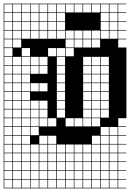

<svg xmlns="http://www.w3.org/2000/svg" viewBox="-20 -785 707 1043"><path d="M0 238.1V-765.1H666.7V-761.9H622.2V-717.5H666.7V-714.3H622.2V-669.8H666.7V-666.7H622.2V-622.2H666.7V-619H622.2V-574.6H666.7V-571.4H622.2V-527H666.7V-142.9H622.2V-98.4H666.7V-95.2H622.2V-50.8H666.7V-47.6H622.2V-3.2H666.7V0H622.2V44.4H666.7V47.6H622.2V92.1H666.7V95.2H622.2V139.7H666.7V142.9H622.2V187.3H666.7V190.5H622.2V234.9H666.7V238.1ZM574.6 -717.5H619V-761.9H574.6ZM527 -717.5H571.4V-761.9H527ZM50.8 -717.5H95.2V-761.9H50.8ZM479.4 -717.5H523.8V-761.9H479.4ZM431.7 -717.5H476.2V-761.9H431.7ZM384.1 -717.5H428.6V-761.9H384.1ZM336.5 -717.5H381V-761.9H336.5ZM288.9 -717.5H333.3V-761.9H288.9ZM241.3 -717.5H285.7V-761.9H241.3ZM98.4 -717.5H142.9V-761.9H98.4ZM193.7 -717.5H238.1V-761.9H193.7ZM3.2 -717.5H47.6V-761.9H3.2ZM146 -717.5H190.5V-761.9H146ZM574.6 -669.8H619V-714.3H574.6ZM50.8 -669.8H95.2V-714.3H50.8ZM527 -669.8H571.4V-714.3H527ZM288.9 -669.8H333.3V-714.3H288.9ZM98.4 -669.8H142.9V-714.3H98.4ZM241.3 -669.8H285.7V-714.3H241.3ZM193.7 -669.8H238.1V-714.3H193.7ZM146 -669.8H190.5V-714.3H146ZM3.2 -669.8H47.6V-714.3H3.2ZM193.7 -622.2H238.1V-666.7H193.7ZM3.2 -622.2H47.6V-666.7H3.2ZM146 -622.2H190.5V-666.7H146ZM241.3 -622.2H285.7V-666.7H241.3ZM288.9 -622.2H333.3V-666.7H288.9ZM98.4 -622.2H142.9V-666.7H98.4ZM527 -622.2H571.4V-666.7H527ZM574.6 -622.2H619V-666.7H574.6ZM50.8 -622.2H95.2V-666.7H50.8ZM241.3 -574.6H285.7V-619H241.3ZM574.6 -574.6H619V-619H574.6ZM527 -574.6H571.4V-619H527ZM479.4 -574.6H523.8V-619H479.4ZM50.8 -574.6H95.2V-619H50.8ZM431.7 -574.6H476.2V-619H431.7ZM384.1 -574.6H428.6V-619H384.1ZM336.5 -574.6H381V-619H336.5ZM288.9 -574.6H333.3V-619H288.9ZM3.2 -574.6H47.6V-619H3.2ZM193.7 -574.6H238.1V-619H193.7ZM146 -574.6H190.5V-619H146ZM98.4 -574.6H142.9V-619H98.4ZM479.4 -527H523.8V-571.4H479.4ZM50.8 -527H95.2V-571.4H50.8ZM431.7 -527H476.2V-571.4H431.7ZM384.1 -527H428.6V-571.4H384.1ZM336.5 -527H381V-571.4H336.5ZM3.2 -527H47.6V-571.4H3.2ZM47.6 -523.8H3.2V-479.4H47.6ZM98.4 -479.4H142.9V-523.8H98.4ZM288.9 -479.4H333.3V-523.8H288.9ZM241.3 -479.4H285.7V-523.8H241.3ZM336.5 -479.4H381V-523.8H336.5ZM193.7 -431.7H238.1V-476.2H193.7ZM98.4 -431.7H142.9V-476.2H98.4ZM527 -431.7H571.4V-476.2H527ZM50.8 -431.7H95.2V-476.2H50.8ZM479.4 -431.7H523.8V-476.2H479.4ZM3.2 -431.7H47.6V-476.2H3.2ZM431.7 -431.7H476.2V-476.2H431.7ZM146 -431.7H190.5V-476.2H146ZM288.9 -431.7H333.3V-476.2H288.9ZM193.7 -384.1H238.1V-428.6H193.7ZM98.4 -384.1H142.9V-428.6H98.4ZM527 -384.1H571.4V-428.6H527ZM50.8 -384.1H95.2V-428.6H50.8ZM479.4 -384.1H523.8V-428.6H479.4ZM3.2 -384.1H47.6V-428.6H3.2ZM146 -384.1H190.5V-428.6H146ZM431.7 -384.1H476.2V-428.6H431.7ZM288.9 -384.1H333.3V-428.6H288.9ZM98.4 -336.5H142.9V-381H98.4ZM50.8 -336.5H95.2V-381H50.8ZM527 -336.5H571.4V-381H527ZM479.4 -336.5H523.8V-381H479.4ZM431.7 -336.5H476.2V-381H431.7ZM3.2 -336.5H47.6V-381H3.2ZM288.9 -336.5H333.3V-381H288.9ZM3.2 -288.9H47.6V-333.3H3.2ZM288.9 -288.9H333.3V-333.3H288.9ZM431.7 -288.9H476.2V-333.3H431.7ZM50.8 -288.9H95.2V-333.3H50.8ZM479.4 -288.9H523.8V-333.3H479.4ZM527 -288.9H571.4V-333.3H527ZM193.7 -288.9H238.1V-333.3H193.7ZM98.4 -288.9H142.9V-333.3H98.4ZM146 -288.9H190.5V-333.3H146ZM98.4 -241.3H142.9V-285.7H98.4ZM527 -241.3H571.4V-285.7H527ZM479.4 -241.3H523.8V-285.7H479.4ZM50.8 -241.3H95.2V-285.7H50.8ZM431.7 -241.3H476.2V-285.7H431.7ZM3.2 -241.3H47.6V-285.7H3.2ZM288.9 -241.3H333.3V-285.7H288.9ZM527 -193.7H571.4V-238.1H527ZM479.4 -193.7H523.8V-238.1H479.4ZM50.8 -193.7H95.2V-238.1H50.8ZM193.7 -193.7H238.1V-238.1H193.7ZM146 -193.7H190.5V-238.1H146ZM431.7 -193.7H476.2V-238.1H431.7ZM3.2 -193.7H47.6V-238.1H3.2ZM288.9 -193.7H333.3V-238.1H288.9ZM98.4 -193.7H142.9V-238.1H98.4ZM98.4 -146H142.9V-190.5H98.4ZM527 -146H571.4V-190.5H527ZM146 -146H190.5V-190.5H146ZM479.4 -146H523.8V-190.5H479.4ZM50.8 -146H95.2V-190.5H50.8ZM193.7 -146H238.1V-190.5H193.7ZM431.7 -146H476.2V-190.5H431.7ZM3.2 -146H47.6V-190.5H3.2ZM288.9 -146H333.3V-190.5H288.9ZM336.5 -98.4H381V-142.9H336.5ZM431.7 -98.4H476.2V-142.9H431.7ZM479.4 -98.4H523.8V-142.9H479.4ZM146 -98.4H190.5V-142.9H146ZM241.3 -98.4H285.7V-142.9H241.3ZM193.7 -98.4H238.1V-142.9H193.7ZM98.4 -98.4H142.9V-142.9H98.4ZM3.2 -98.4H47.6V-142.9H3.2ZM50.8 -98.4H95.2V-142.9H50.8ZM384.1 -98.4H428.6V-142.9H384.1ZM574.6 -50.8H619V-95.2H574.6ZM98.4 -50.8H142.9V-95.2H98.4ZM50.8 -50.8H95.2V-95.2H50.8ZM527 -50.8H571.4V-95.2H527ZM3.2 -50.8H47.6V-95.2H3.2ZM146 -50.8H190.5V-95.2H146ZM479.4 -3.2H523.8V-47.6H479.4ZM50.8 -3.2H95.2V-47.6H50.8ZM98.4 -3.2H142.9V-47.6H98.4ZM527 -3.2H571.4V-47.6H527ZM3.2 -3.2H47.6V-47.6H3.2ZM241.3 -3.2H285.7V-47.6H241.3ZM574.6 -3.2H619V-47.6H574.6ZM193.7 -3.2H238.1V-47.6H193.7ZM336.5 44.4H381V0H336.5ZM3.2 44.4H47.6V0H3.2ZM50.8 44.4H95.2V0H50.8ZM98.4 44.4H142.9V0H98.4ZM479.4 44.4H523.8V0H479.4ZM384.1 44.4H428.6V0H384.1ZM241.3 44.4H285.7V0H241.3ZM574.6 44.4H619V0H574.6ZM193.7 44.4H238.1V0H193.7ZM527 44.4H571.4V0H527ZM431.7 44.4H476.2V0H431.7ZM288.9 44.4H333.3V0H288.9ZM146 44.4H190.5V0H146ZM50.8 92.1H95.2V47.6H50.8ZM146 92.1H190.5V47.6H146ZM193.7 92.1H238.1V47.6H193.7ZM98.4 92.1H142.9V47.6H98.4ZM3.2 92.1H47.6V47.6H3.2ZM527 92.1H571.4V47.6H527ZM288.9 92.1H333.3V47.6H288.9ZM241.3 92.1H285.7V47.6H241.3ZM574.6 92.1H619V47.6H574.6ZM479.4 92.1H523.8V47.6H479.4ZM384.1 92.1H428.6V47.6H384.1ZM336.5 92.1H381V47.6H336.5ZM431.7 92.1H476.2V47.6H431.7ZM479.4 139.7H523.8V95.2H479.4ZM193.7 139.7H238.1V95.2H193.7ZM241.3 139.7H285.7V95.2H241.3ZM574.6 139.7H619V95.2H574.6ZM3.2 139.7H47.6V95.2H3.2ZM50.8 139.7H95.2V95.2H50.8ZM336.5 139.7H381V95.2H336.5ZM98.4 139.7H142.9V95.2H98.4ZM146 139.7H190.5V95.2H146ZM431.7 139.7H476.2V95.2H431.7ZM288.9 139.7H333.3V95.2H288.9ZM384.1 139.7H428.6V95.2H384.1ZM527 139.7H571.4V95.2H527ZM431.7 187.3H476.2V142.9H431.7ZM527 187.3H571.4V142.9H527ZM384.1 187.3H428.6V142.9H384.1ZM146 187.3H190.5V142.9H146ZM98.4 187.3H142.9V142.9H98.4ZM288.9 187.3H333.3V142.9H288.9ZM50.8 187.3H95.2V142.9H50.8ZM574.6 187.3H619V142.9H574.6ZM241.3 187.3H285.7V142.9H241.3ZM336.5 187.3H381V142.9H336.5ZM193.7 187.3H238.1V142.9H193.7ZM479.4 187.3H523.8V142.9H479.4ZM3.2 187.3H47.6V142.9H3.2ZM431.7 234.9H476.2V190.5H431.7ZM98.4 234.9H142.9V190.5H98.4ZM241.3 234.9H285.7V190.5H241.3ZM384.1 234.9H428.6V190.5H384.1ZM146 234.9H190.5V190.5H146ZM527 234.9H571.4V190.5H527ZM288.9 234.9H333.3V190.5H288.9ZM479.4 234.9H523.8V190.5H479.4ZM574.6 234.9H619V190.5H574.6ZM336.5 234.9H381V190.5H336.5ZM193.7 234.9H238.1V190.5H193.7ZM3.2 234.9H47.6V190.5H3.2ZM50.8 234.9H95.2V190.5H50.8Z"/></svg>

Font: Jacquard 12 Charted
Style: Regular
Weight: 400
Designer: Sarah Cadigan-Fried
Version: Version 1.000